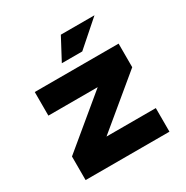

<svg xmlns="http://www.w3.org/2000/svg" viewBox="-157 -812 914 944"><g transform="rotate(-30 300.0 -340.0)"><path d="M62 -500V-366H342L62 -134V0H538V-134H258L538 -366V-500ZM248 -556H364L505 -680H314Z"/></g></svg>

Font: LT Wave Mono Black
Style: Regular
Weight: 900
Designer: Daniel Lyons
Version: Version 2.5 (Glyphs App)